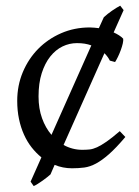

<svg xmlns="http://www.w3.org/2000/svg" viewBox="-20 -563 477 659"><path d="M112.3 -231.9Q112.3 -190.4 124.3 -157.2Q136.2 -124 156.7 -100.1L293.5 -407.2Q282.7 -411.1 270.5 -413.1Q258.3 -415 244.1 -415Q218.3 -415 194.6 -403.6Q170.9 -392.1 152.6 -369.1Q134.3 -346.2 123.3 -312Q112.3 -277.8 112.3 -231.9ZM404.3 -528.3 370.1 -451.7Q379.9 -447.3 388.4 -441.9Q397 -436.5 402.8 -430.2Q403.8 -424.3 401.4 -413.6Q398.9 -402.8 394.5 -390.9Q390.1 -378.9 384.8 -367.9Q379.4 -356.9 375 -350.1L356.9 -355Q354.5 -360.4 349.9 -366.9Q345.2 -373.5 338.4 -380.4L198.2 -65.4Q228.5 -48.8 262.2 -48.8Q275.9 -48.8 287.6 -50Q299.3 -51.3 313.2 -57.6Q327.1 -64 345.5 -76.7Q363.8 -89.4 391.1 -112.8L410.2 -92.8Q378.4 -55.2 354.2 -33.9Q330.1 -12.7 309.6 -1.7Q289.1 9.3 269.5 12Q250 14.6 227.1 14.6Q195.8 14.6 167.5 2.9L153.3 35.6Q148.9 39.6 141.6 45.4Q134.3 51.3 126 57.1Q117.7 63 109.6 68.1Q101.6 73.2 95.7 75.7L85 60.5L122.1 -22.9Q104 -37.6 88.6 -57.1Q73.2 -76.7 62.3 -101.1Q51.3 -125.5 45.2 -154.5Q39.1 -183.6 39.1 -216.8Q39.1 -269.5 58.3 -315.4Q77.6 -361.3 111.1 -395.3Q144.5 -429.2 189.9 -449Q235.4 -468.8 288.1 -468.8Q295.9 -468.8 303.7 -468Q311.5 -467.3 319.3 -466.3L336.4 -503.9Q349.1 -515.6 364.3 -526.1Q379.4 -536.6 392.6 -543.5Z"/></svg>

Font: Gentium Plus Phon
Style: Regular
Weight: 400
Designer: J. Victor Gaultney, Annie Olsen, Iska Routamaa, Becca Hirsbrunner
Foundry: SIL International
Version: Version 5.000